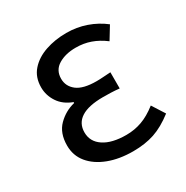

<svg xmlns="http://www.w3.org/2000/svg" viewBox="-125 -603 698 720"><g transform="rotate(-30 224.0 -243.0)"><path d="M251.5 12Q191.4 12 145.2 -5.7Q99 -23.4 72.8 -55.2Q46.6 -87 46.6 -130.5Q46.6 -184.5 77.3 -215.1Q108 -245.7 149.4 -255.7V-259.7Q110.6 -274.1 91 -303.8Q71.4 -333.5 71.4 -368Q71.4 -411.7 96.8 -440.5Q122.2 -469.4 164 -483.7Q205.7 -498 255 -498Q299.7 -498 340.1 -483.9Q380.5 -469.8 413.3 -444.2L380.1 -389.9Q351.6 -411.5 321.9 -422Q292.3 -432.6 257.9 -432.6Q213.3 -432.6 182.9 -414.2Q152.5 -395.8 152.5 -358.6Q152.5 -325.8 179.2 -305.1Q206 -284.4 263.4 -284.4Q278 -284.4 292.2 -285.5Q306.3 -286.6 324.7 -287.6V-217.6Q304.9 -219.6 288.1 -220.2Q271.3 -220.8 254.3 -220.8Q191.1 -220.8 159.4 -200.4Q127.7 -180 127.7 -140.7Q127.7 -100.3 162.7 -77.2Q197.6 -54 259.8 -54Q295 -54 326.9 -65.4Q358.9 -76.7 393.6 -103.8L428.4 -49.2Q384.3 -15.2 343.7 -1.6Q303 12 251.5 12Z"/></g></svg>

Font: Source Sans 3 Variable
Style: Regular
Weight: 200
Designer: Paul D. Hunt
Foundry: Adobe Systems Incorporated
Version: Version 3.026